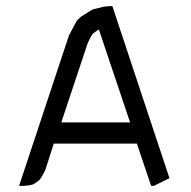

<svg xmlns="http://www.w3.org/2000/svg" viewBox="-20 -604 622 624"><path d="M42 0 204.1 -488.8 222.2 -522.9 230 -537.1 243.2 -549.8 269 -565.9 280.8 -573.2 315.9 -582 333 -584H345.2L530.8 -24.9L480 0H471.2L424.8 -137.2H154.8L127 -50.8L118.2 -34.2L109.9 -21L106 -17.1L92.8 -7.8L85 -3.9L76.2 -2L59.1 0ZM179.2 -206.1H402.8L301.8 -506.8L300.8 -507.8L298.8 -506.8L286.1 -498L280.8 -494.1L272.9 -480L265.1 -463.9Z"/></svg>

Font: Petahja
Style: Regular
Weight: 400
Designer: T. Christopher White
Version: Version 1.1